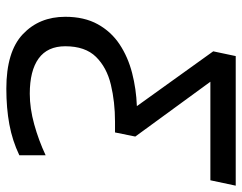

<svg xmlns="http://www.w3.org/2000/svg" viewBox="-99 -655 764 606"><g transform="rotate(90 283.0 -352.0)"><path d="M260 10Q143 10 88 -42Q33 -94 33 -176Q33 -236 56.5 -278.5Q80 -321 120 -347.5Q160 -374 210.5 -387Q261 -400 315 -402L142 -643L157 -714H566L549 -634H238L411 -397L398 -333H364Q302 -333 247.5 -320Q193 -307 159.5 -273Q126 -239 126 -176Q126 -120 164.5 -92Q203 -64 276 -64Q322 -64 372.5 -78Q423 -92 470 -114V-31Q424 -9 372.5 0.5Q321 10 260 10Z"/></g></svg>

Font: BC Sans
Style: Italic
Weight: 400
Italic angle: -12°
Designer: Monotype Design Team
Designer: Province of B.C.
Foundry: Monotype Imaging Inc.
Version: Version 2.000;GOOG;noto-source:20170915:90ef993387c0